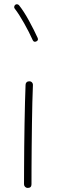

<svg xmlns="http://www.w3.org/2000/svg" viewBox="-20 -880 272 917"><path d="M120.6 -491.7Q127.9 -491.7 132.8 -486.3Q137.7 -481 137.2 -473.1Q135.7 -439 134.5 -390.6Q133.3 -342.3 132.6 -287.4Q131.8 -232.4 131.3 -178Q130.9 -123.5 130.6 -77.1Q130.4 -30.8 130.4 0Q130.4 17.6 112.3 17.6Q105 17.6 99.9 12.5Q94.7 7.3 94.7 0Q94.7 -30.8 95 -77.1Q95.2 -123.5 95.7 -178Q96.2 -232.4 97.2 -287.6Q98.1 -342.8 99.4 -391.6Q100.6 -440.4 102.1 -475.1Q102.1 -482.4 107.4 -487.3Q112.8 -492.2 120.6 -491.7ZM52.7 -856.9Q56.6 -860.4 62 -859.6Q67.4 -858.9 70.8 -855Q93.8 -826.2 118.2 -781.5Q142.6 -736.8 159.7 -699.2Q165 -687.5 153.3 -682.1Q141.6 -676.8 136.2 -688.5Q119.6 -725.6 95.2 -769Q70.8 -812.5 50.3 -838.9Q46.9 -842.8 47.9 -848.1Q48.8 -853.5 52.7 -856.9Z"/></svg>

Font: Mikhak-DS1-FD ExtraLight
Style: Regular
Weight: 200
Designer: Amin Abedi
Version: Version 3.2